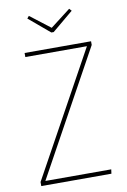

<svg xmlns="http://www.w3.org/2000/svg" viewBox="-95 -919 648 976"><g transform="rotate(-10 229.5 -431.5)"><path d="M414 -681V-662L62 -22H402L399 0H37V-21L389 -660H71V-681ZM333 -863 344 -851 235 -760H223L115 -851L125 -863L229 -783Z"/></g></svg>

Font: Fira Sans Condensed Thin
Style: Regular
Weight: 250
Width: 3
Designer: Carrois Corporate & Edenspiekermann AG
Foundry: Carrois Corporate GbR & Edenspiekermann AG
Version: Version 4.203